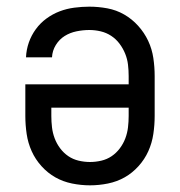

<svg xmlns="http://www.w3.org/2000/svg" viewBox="-20 -548 540 576"><path d="M250 8Q223 8 196 2.5Q169 -3 146 -16Q123 -29 104.5 -49.5Q86 -70 75 -94.5Q64 -119 60 -146Q56 -173 56 -200V-295H366V-320Q366 -337 364 -354Q362 -371 355.5 -387Q349 -403 338.5 -417Q328 -431 313.5 -440.5Q299 -450 282 -454Q265 -458 248 -458Q229 -458 209.5 -454Q190 -450 174 -440Q158 -430 147.5 -413Q137 -396 136 -376H58Q59 -399 66.5 -420.5Q74 -442 87.5 -460.5Q101 -479 119.5 -492.5Q138 -506 159 -514Q180 -522 203 -525Q226 -528 248 -528Q275 -528 302 -523Q329 -518 352.5 -504.5Q376 -491 394.5 -470.5Q413 -450 424.5 -425.5Q436 -401 440 -374Q444 -347 444 -320V-200Q444 -173 440 -146Q436 -119 425 -94.5Q414 -70 395.5 -49.5Q377 -29 354 -16Q331 -3 304 2.5Q277 8 250 8ZM250 -62Q267 -62 284 -66Q301 -70 315 -79.5Q329 -89 339.5 -103Q350 -117 356 -133Q362 -149 364 -166Q366 -183 366 -200V-225H134V-200Q134 -183 136 -166Q138 -149 144 -133Q150 -117 160.5 -103Q171 -89 185 -79.5Q199 -70 216 -66Q233 -62 250 -62Z"/></svg>

Font: Iosevka SS04
Style: Regular
Weight: 400
Monospace: yes
Designer: Belleve Invis
Foundry: Belleve Invis
Version: Version 19.0.0; ttfautohint (v1.8.4)